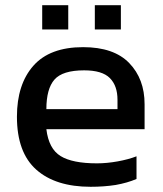

<svg xmlns="http://www.w3.org/2000/svg" viewBox="-20 -710 624 737"><path d="M444 -597H344V-690H444ZM242 -597H142V-690H242ZM535 -310V-214H158Q167 -139 212.5 -111Q258 -83 352 -83Q390 -83 431.5 -90.5Q473 -98 504 -110V-23Q469 -8 424 0Q379 7 328 7Q193 7 119 -59Q45 -125 45 -262Q45 -386 108 -457.5Q171 -529 299 -529Q417 -529 476 -468Q535 -407 535 -310ZM158 -291H431V-327Q431 -381 401.5 -410.5Q372 -440 303 -440Q220 -440 189 -404.5Q158 -369 158 -291Z"/></svg>

Font: Kanit Cyrillic
Style: Regular
Weight: 400
Designer: Katatrad Team, Sasha Pavljenko
Foundry: CadsonDemak, Pavljenko + Design
Version: Version 1.002;Fontself Maker 3.5.7